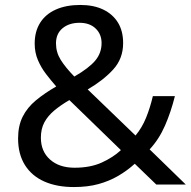

<svg xmlns="http://www.w3.org/2000/svg" viewBox="-20 -745 772 775"><path d="M304 -725Q358 -725 396.5 -706.5Q435 -688 456 -654Q477 -620 477 -571Q477 -508 436.5 -464Q396 -420 334 -384L527 -198Q553 -229 569.5 -269.5Q586 -310 597 -357H686Q670 -293 646 -238Q622 -183 584 -142L730 0H611L524 -84Q493 -56 457 -35Q421 -14 377.5 -2Q334 10 278 10Q209 10 158.5 -12.5Q108 -35 80.5 -79Q53 -123 53 -186Q53 -237 71.5 -274Q90 -311 125 -340Q160 -369 207 -396Q186 -420 166 -446Q146 -472 133 -502.5Q120 -533 120 -569Q120 -618 142 -653Q164 -688 205.5 -706.5Q247 -725 304 -725ZM260 -341Q224 -320 198.5 -298.5Q173 -277 159 -251Q145 -225 145 -189Q145 -134 182 -101Q219 -68 281 -68Q345 -68 391 -89Q437 -110 468 -139ZM301 -653Q259 -653 232.5 -631Q206 -609 206 -570Q206 -534 225 -503.5Q244 -473 280 -436Q339 -470 364.5 -500.5Q390 -531 390 -571Q390 -607 366 -630Q342 -653 301 -653Z"/></svg>

Font: lguzrati25
Style: Book
Weight: 400
Designer: Jelle Bosma - Monotype Design Team, Universal Thirst
Foundry: Monotype Imaging Inc.
Version: Version 2.106